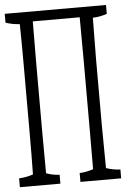

<svg xmlns="http://www.w3.org/2000/svg" viewBox="-67 -768 586 876"><g transform="rotate(-5 225.5 -330.0)"><path d="M452.1 -727.1Q452.1 -702.1 452.1 -686.5Q419.9 -675.3 387.2 -674.3Q385.3 -548.3 385.3 -485.4Q385.3 -326.2 385.3 -176.8Q385.3 -114.3 387.2 14.2Q419.4 25.4 452.1 26.4Q452.1 51.3 452.1 66.9H265.6Q265.6 51.8 265.6 26.4Q296.9 24.9 328.1 14.2Q328.6 -25.4 328.6 -174.8Q328.6 -324.2 328.6 -483.9Q328.6 -559.6 327.6 -681.6H112.8Q111.8 -561.5 111.8 -485.4Q111.8 -326.2 111.8 -176.8Q111.8 -101.6 112.8 14.2Q143.6 24.9 173.8 26.4Q173.8 51.3 173.8 66.9H-11.7Q-11.7 51.8 -11.7 26.4Q20.5 24.9 52.7 14.2Q54.2 -65.9 54.2 -174.8Q54.2 -324.2 54.2 -483.9Q54.2 -593.3 52.7 -674.3Q20.5 -675.8 -11.7 -686.5Q-11.7 -701.7 -11.7 -727.1Z"/></g></svg>

Font: Scarab Serif
Style: Condensed-Light
Weight: 300
Designer: John Roberts
Foundry: Scarab
Version: 1.0